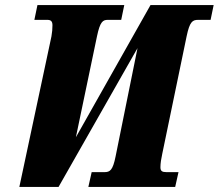

<svg xmlns="http://www.w3.org/2000/svg" viewBox="-20 -734 859 754"><path d="M182 -591 56 0H210L520 -545L434 -120C423 -65 412 -58 390 -58H340L327 0H668L681 -58H634C617 -58 610 -62 610 -77C610 -92 613 -111 617 -129L713 -592C725 -649 736 -656 758 -656H807L819 -714H571L278 -195L361 -592C373 -649 384 -656 403 -656H456L468 -714H127L115 -656H166C179 -656 186 -651 186 -635C186 -620 185 -609 182 -591Z"/></svg>

Font: Noto Serif Condensed Black
Style: Italic
Weight: 900
Width: 3
Italic angle: -12°
Designer: Monotype Design Team
Foundry: Monotype Imaging Inc.
Version: Version 2.013